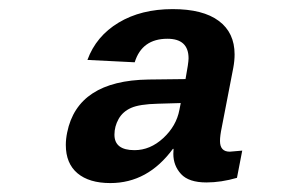

<svg xmlns="http://www.w3.org/2000/svg" viewBox="-20 -724 640 430"><path d="M227.1 -314Q179.7 -314 153.6 -335.9Q127.4 -357.9 127.4 -399.4Q127.4 -412.6 130.4 -427.2Q153.8 -543.5 312.5 -545.9L395.5 -546.9Q402.3 -583.5 402.3 -593.3Q402.3 -637.2 355 -637.2Q297.9 -637.2 281.7 -584.5L175.8 -589.8Q195.3 -643.1 245.6 -673.3Q295.9 -703.6 366.7 -703.6Q434.6 -703.6 470 -677.2Q505.4 -650.9 505.4 -602.1Q505.4 -587.9 502.4 -571.8L476.6 -438.5Q472.7 -419.9 472.7 -408.2Q472.7 -384.3 494.6 -384.3L522.5 -386.7L510.7 -325.7Q475.1 -315.4 442.4 -315.4Q402.8 -315.4 385.5 -334.2Q368.2 -353 368.2 -379.4L368.7 -390.6H367.2Q311 -314 227.1 -314ZM281.2 -387.7Q316.4 -387.7 345.7 -414.8Q375 -441.9 381.8 -478L384.8 -493.2L333 -491.7Q292.5 -490.7 273.7 -482.4Q254.9 -474.1 245.6 -457.5Q236.3 -440.9 236.3 -422.4Q236.3 -387.7 281.2 -387.7Z"/></svg>

Font: Liberation Mono
Style: Bold Italic
Weight: 700
Italic angle: -12°
Monospace: yes
Designer: Steve Matteson
Foundry: Ascender Corporation
Version: Version 2.1.5